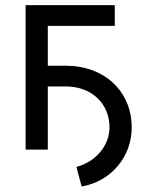

<svg xmlns="http://www.w3.org/2000/svg" viewBox="-20 -565 580 725"><path d="M413.4 -545.5H76.7V0H160.5V-238.6H228.7C325.3 -238.6 393.5 -174.4 393.5 -83.8C393.5 -15.6 341.6 46.2 268.5 65.3L288.4 139.2C399.1 120 477.3 27.7 477.3 -83.8C477.3 -220.2 374.3 -316.8 228.7 -316.8H160.5V-467.3H413.4Z"/></svg>

Font: Margiela Sans
Style: Regular
Weight: 400
Designer: Stefan Endress, Andreas Faust
Version: Version 1.100;FEAKit 1.0